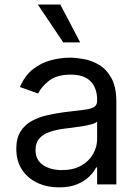

<svg xmlns="http://www.w3.org/2000/svg" viewBox="-20 -804 604 837"><path d="M237.2 12.8Q185.4 12.8 143.1 -6.9Q100.9 -26.6 76 -64.1Q51.1 -101.6 51.1 -154.8Q51.1 -201.7 69.6 -231Q88.1 -260.3 119 -277Q149.9 -293.7 187.3 -302Q224.8 -310.4 262.8 -315.3Q312.5 -321.7 343.6 -325.1Q374.6 -328.5 389 -336.6Q403.4 -344.8 403.4 -365.1V-367.9Q403.4 -420.5 374.8 -449.6Q346.2 -478.7 288.4 -478.7Q228.3 -478.7 194.2 -452.4Q160.2 -426.1 146.3 -396.3L66.8 -424.7Q88.1 -474.4 123.8 -502.3Q159.4 -530.2 201.9 -541.4Q244.3 -552.6 285.5 -552.6Q311.8 -552.6 346.1 -546.3Q380.3 -540.1 412.5 -521Q444.6 -501.8 465.9 -463.1Q487.2 -424.4 487.2 -359.4V0H403.4V-73.9H399.1Q390.6 -56.1 370.7 -35.9Q350.9 -15.6 317.8 -1.4Q284.8 12.8 237.2 12.8ZM250 -62.5Q299.7 -62.5 334 -82Q368.3 -101.6 385.8 -132.5Q403.4 -163.4 403.4 -197.4V-274.1Q398.1 -267.8 380.1 -262.6Q362.2 -257.5 339 -253.7Q315.7 -250 293.9 -247.3Q272 -244.7 258.5 -242.9Q225.9 -238.6 197.6 -229.2Q169.4 -219.8 152.2 -201.2Q134.9 -182.5 134.9 -150.6Q134.9 -106.9 167.4 -84.7Q199.9 -62.5 250 -62.5ZM255.7 -619.3 144.9 -784.1H242.9L329.5 -619.3Z"/></svg>

Font: InterMG
Style: Regular
Weight: 400
Designer: Rasmus Andersson
Foundry: rsms
Version: Version 3.019;December 26, 2023;FontCreator 15.0.0.2955 64-b